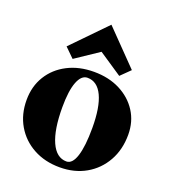

<svg xmlns="http://www.w3.org/2000/svg" viewBox="-143 -884 894 1006"><g transform="rotate(20 303.5 -381.5)"><path d="M305 16Q222 16 158 -19Q94 -54 58 -115.5Q22 -177 22 -257Q22 -333 58 -391.5Q94 -450 158 -483Q222 -516 305 -516Q387 -516 450 -484Q513 -452 549 -396Q585 -340 585 -267Q585 -184 549 -120Q513 -56 450 -20Q387 16 305 16ZM328 -25Q361 -25 378.5 -79.5Q396 -134 396 -236Q396 -352 367 -413.5Q338 -475 283 -475Q249 -475 230 -426Q211 -377 211 -285Q211 -160 241.5 -92.5Q272 -25 328 -25ZM175 -541 123 -592 305 -779 487 -592 435 -541 305 -628Z"/></g></svg>

Font: Wittgenstein Black
Style: Regular
Weight: 900
Designer: Jörg Drees
Foundry: Jörg Drees
Version: Version 1.303; ttfautohint (v1.8.4.7-5d5b)